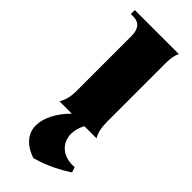

<svg xmlns="http://www.w3.org/2000/svg" viewBox="-246 -533 815 815"><g transform="rotate(45 161.5 -125.5)"><path d="M68 0H142C97 45 69 97 69 143C69 188 96 227 160 249C197 238 246 223 319 176L311 152C244 158 200 118 200 63C200 44 205 22 217 0H290C277 -23 272 -48 272 -84V-437C272 -464 276 -482 284 -500H20V-476H36C70 -476 88 -454 88 -412V-84C88 -48 82 -24 68 0Z"/></g></svg>

Font: Sinistre Bold
Style: Regular
Weight: 900
Designer: Jules Durand
Foundry: Collletttivo
Version: Version 69.420;Glyphs 3.2 (3217)